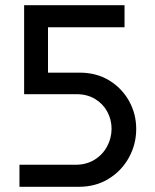

<svg xmlns="http://www.w3.org/2000/svg" viewBox="-20 -720 596 740"><path d="M55 0V-85H271Q313 -85 344.5 -104.5Q376 -124 393 -156Q410 -188 410 -224Q410 -259 393.5 -289.5Q377 -320 346.5 -338.5Q316 -357 275 -357H73V-700H460V-615H165V-440H287Q352 -440 401 -410Q450 -380 477.5 -330.5Q505 -281 505 -223Q505 -164 477 -113Q449 -62 399 -31Q349 0 283 0Z"/></svg>

Font: MuseoModerno
Style: Regular
Weight: 400
Designer: Pablo Cosgaya, Héctor Gatti, Marcela Romero, and the Authors of The MuseoModerno Project.
Foundry: Omnibus-Type Team
Version: Version 1.001